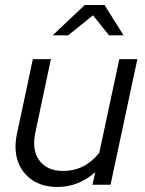

<svg xmlns="http://www.w3.org/2000/svg" viewBox="-20 -737 578 766"><path d="M209 9Q150 9 109 -18.5Q68 -46 51.5 -93Q35 -140 47 -200L111 -501H183L121 -208Q106 -139 137 -97Q168 -55 232 -55Q318 -55 376 -127L456 -501H528L421 0H349L360 -50Q293 9 209 9ZM190 -596 318 -717H397L473 -596H415L351 -676L252 -596Z"/></svg>

Font: Red Hat Display
Style: Italic
Weight: 400
Italic angle: -12°
Designer: Pentagram, MCKL
Foundry: Pentagram, MCKL
Version: Version 1.023; ttfautohint (v1.8.3)